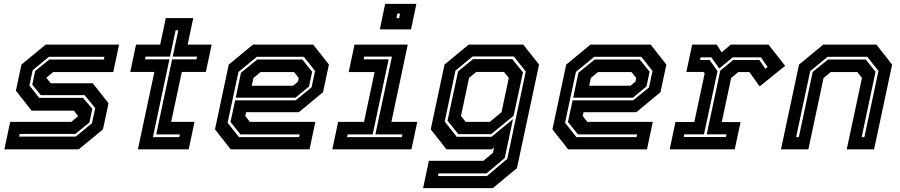

<svg xmlns="http://www.w3.org/2000/svg" viewBox="-20 -770 4640 990"><path d="M2.5 0 32.5 -141.5H347.5L384.5 -172L384 -169.5L361 -199.5H143L62 -302.5L90.5 -437L215.5 -540H594L564 -398.5H254L217 -368L217.5 -371L241.5 -340.5H458.5L539.5 -237.5L511 -103L386 0ZM78.5 -65.5H370.5L454 -134.5L471 -213L416 -279.5H190L146.5 -333.5L161.5 -404L234 -463H515.5L518.5 -477H232L148.5 -408L131.5 -329.5L182 -265.5H408L456 -209L441 -138.5L368.5 -79.5H81.5Z M691 0 776 -399H651.5L681.5 -540H806L835 -677H976.5L947.5 -540H1071.5L1041.5 -399H917.5L862.5 -141.5H983L953 0ZM768.5 -63H904.5L907.5 -77H785.5L867.5 -464H993L996 -478H870.5L899.5 -614H885.5L856.5 -478H730.5L727.5 -464H853.5Z M1595 -540 1676 -437 1645.5 -294.5 1521 -191.5H1249L1244.5 -172L1268.5 -141.5H1606L1576 0H1169.5L1088.5 -103L1159.5 -437L1284.5 -540ZM1539 -463 1589.5 -400 1573.5 -324.5 1503.5 -266.5H1195.5L1222.5 -395L1306 -463ZM1547 -477H1304L1209.5 -399L1153.5 -137L1212 -63H1522L1525 -77H1220L1168.5 -141L1192.5 -252.5H1504.5L1586.5 -319.5L1604.5 -404ZM1496 -398.5H1323.5L1286.5 -368L1278 -328H1491L1516.5 -349L1520.5 -368Z M1938.5 -618.5 1966 -750H2127L2099.5 -618.5ZM2024 -676H2038L2043 -700H2029ZM1693.5 0 1723.5 -141.5H1857L1911.5 -398.5H1778L1808 -540H2082.5L1998 -141.5H2131.5L2101.5 0ZM1769.5 -63H2052L2055 -77H1915.5L2001 -478H1858L1855 -464H1984L1901.5 -77H1772.5Z M2161.5 200 2191.5 59H2472.5L2521.5 18.5L2527.5 -10L2515.5 0H2282L2201 -103L2272 -437L2396.5 -540H2678L2759.5 -437L2645.5 97L2521 200ZM2238 138H2490.5L2595.5 49L2691 -401L2629.5 -479H2417L2328.5 -406L2273 -143.5L2335 -64.5H2514.5L2625 -155.5L2582.5 45L2488.5 124H2241ZM2343 -78.5 2287.5 -147.5 2342 -402 2419 -465H2621.5L2676.5 -397L2628.5 -173.5L2512.5 -78.5ZM2381 -141.5H2505.5L2566 -191.5L2603.5 -368.5L2579 -399H2435.5L2398.5 -368.5L2357 -172Z M3335 -540 3416 -437 3385.5 -294.5 3261 -191.5H2989L2984.5 -172L3008.5 -141.5H3346L3316 0H2909.5L2828.5 -103L2899.5 -437L3024.5 -540ZM3279 -463 3329.5 -400 3313.5 -324.5 3243.5 -266.5H2935.5L2962.5 -395L3046 -463ZM3287 -477H3044L2949.5 -399L2893.5 -137L2952 -63H3262L3265 -77H2960L2908.5 -141L2932.5 -252.5H3244.5L3326.5 -319.5L3344.5 -404ZM3236 -398.5H3063.5L3026.5 -368L3018 -328H3231L3256.5 -349L3260.5 -368Z M3433 0 3463 -141H3560L3613.5 -391.5L3607.5 -399H3519L3549 -540H3675.5L3701 -500L3748 -540H3942.5L4028.5 -430.5L3897 -324.5L3844 -398.5H3787L3750 -368L3701.5 -140.5H3798.5L3768.5 0ZM3505.5 -63.5H3723L3726 -77.5H3624L3694 -406L3760 -460.5H3895.5L3926 -415.5L3938 -424.5L3903.5 -474.5H3758.5L3688.5 -417L3648 -474.5H3593L3590 -460.5H3639L3679.5 -403L3610 -77.5H3508.5Z M4007 0 4100 -437 4225 -540H4499L4580 -437L4487 0H4346L4424.5 -368L4400.5 -398.5H4263.5L4226.5 -368L4148 0ZM4085 -63H4099L4170.5 -399L4249 -463H4444L4494.5 -400L4423 -63H4437L4509.5 -404L4452 -477H4247L4157.5 -403Z"/></svg>

Font: Tourney Thin
Style: Bold Italic
Weight: 700
Italic angle: -12°
Version: Version 1.015